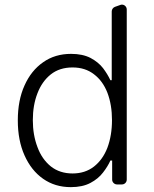

<svg xmlns="http://www.w3.org/2000/svg" viewBox="-20 -781 653 813"><path d="M162.3 -24.1Q112.2 -59.3 83.8 -123.2Q55.4 -186.4 55.4 -271.3Q55.4 -356.5 83.8 -419Q111.9 -482.2 162.6 -517.4Q212.7 -552.9 280.9 -552.9Q329.9 -552.9 363.6 -535.5Q396.7 -517.8 416.5 -492.2Q435.7 -466.6 447.4 -441.4H453.1V-732.6Q453.1 -739 457 -744.5Q460.9 -750 467 -752.1L489 -759.9Q492.2 -761.4 496.4 -761.4Q504.6 -761.4 510.7 -755.3Q516.7 -749.3 516.7 -740.4V-20.6Q516.7 -12.1 510.7 -6Q504.6 0 496.1 0H475.5Q467.3 0 461.1 -6Q454.9 -12.1 454.9 -20.6V-101.2H447.4Q436.4 -76.3 416.2 -50.4Q396.3 -24.1 362.9 -6.4Q329.5 11.4 279.8 11.4Q212.7 11.4 162.3 -24.1ZM138.8 -157.7Q157.3 -107.2 195.3 -76.3Q233.3 -46.5 287.3 -46.5Q340.2 -46.5 377.8 -75.6Q415.1 -104.8 434.7 -155.2Q454.2 -207.4 454.2 -272.4Q454.2 -337 435 -387.8Q415.5 -438.2 377.8 -466.6Q340.6 -495.4 287.3 -495.4Q232.2 -495.4 195 -465.9Q157.7 -436.1 138.5 -385.7Q119 -335.6 119 -272.4Q119 -209.2 138.8 -157.7Z"/></svg>

Font: DeltaSans Light
Style: Regular
Weight: 300
Designer: Rasmus Andersson
Foundry: rsms
Version: Version 3.012